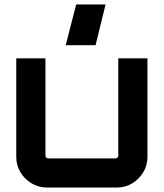

<svg xmlns="http://www.w3.org/2000/svg" viewBox="-20 -842 735 862"><path d="M191 0Q153 0 121.5 -19Q90 -38 71.5 -69Q53 -100 53 -138V-580H184V-143Q184 -138 187.5 -134.5Q191 -131 196 -131H499Q504 -131 507.5 -134.5Q511 -138 511 -143V-580H642V-138Q642 -100 623.5 -69Q605 -38 574 -19Q543 0 504 0H191ZM275 -639 322 -822H454L409 -639Z"/></svg>

Font: Orbitron
Style: Bold
Weight: 700
Designer: Matt McInerney
Foundry: The League of Moveable Type
Version: Version 2.001